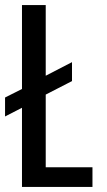

<svg xmlns="http://www.w3.org/2000/svg" viewBox="-20 -740 423 760"><path d="M113 -337 0 -279V-354L113 -411ZM116 -417 265 -494V-419L117 -343ZM67 0V-720H161V0ZM119 0V-78H346V0Z"/></svg>

Font: Instrument Sans Condensed Medium
Style: Regular
Weight: 500
Width: 3
Designer: Rodrigo Fuenzalida
Foundry: fragTYPE
Version: Version 1.000;gftools[0.9.28]